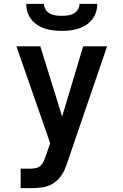

<svg xmlns="http://www.w3.org/2000/svg" viewBox="-20 -975 640 995"><path d="M87 0V-101H139Q154 -101 168 -104.5Q182 -108 192 -118Q202 -128 207.5 -141.5Q213 -155 218 -169L240 -233L65 -735H189L302 -371L411 -735H535L330 -136Q327 -126 323 -116Q319 -106 315 -96Q304 -71 286 -50.5Q268 -30 244 -18Q220 -6 193 -3Q166 0 139 0ZM300 -815Q278 -815 256.5 -817.5Q235 -820 214 -826.5Q193 -833 174.5 -845Q156 -857 142.5 -874Q129 -891 122.5 -912Q116 -933 116 -955H208Q208 -939 216.5 -925.5Q225 -912 239 -904.5Q253 -897 268.5 -895Q284 -893 300 -893Q316 -893 331.5 -895Q347 -897 361 -904.5Q375 -912 383.5 -925.5Q392 -939 392 -955H484Q484 -933 477.5 -912Q471 -891 457.5 -874Q444 -857 425.5 -845Q407 -833 386 -826.5Q365 -820 343.5 -817.5Q322 -815 300 -815Z"/></svg>

Font: Iosevka SS04 Extended
Style: Bold
Weight: 700
Width: 7
Monospace: yes
Designer: Belleve Invis
Foundry: Belleve Invis
Version: Version 19.0.0; ttfautohint (v1.8.4)